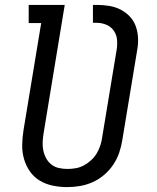

<svg xmlns="http://www.w3.org/2000/svg" viewBox="-20 -755 640 783"><path d="M254 8Q224 8 195 2Q166 -4 142 -18.5Q118 -33 102 -56Q86 -79 78 -106.5Q70 -134 70.5 -164Q71 -194 76 -225L148 -661H97V-735H244L158 -213Q155 -194 154 -176.5Q153 -159 156.5 -142Q160 -125 168 -110Q176 -95 189 -84.5Q202 -74 219.5 -70Q237 -66 255 -66Q272 -66 289 -69Q306 -72 322 -80.5Q338 -89 352 -102Q366 -115 375 -130.5Q384 -146 389.5 -163Q395 -180 397 -197L455 -548Q459 -569 457.5 -590.5Q456 -612 445 -628.5Q434 -645 415 -653.5Q396 -662 374 -662H359V-735H374Q400 -735 425 -731Q450 -727 471.5 -716Q493 -705 509.5 -687.5Q526 -670 534 -647Q542 -624 543 -599Q544 -574 539 -548L479 -185Q475 -159 466.5 -133.5Q458 -108 442.5 -84.5Q427 -61 405.5 -42.5Q384 -24 358.5 -12.5Q333 -1 306.5 3.5Q280 8 254 8Z"/></svg>

Font: Iosevka HT Extended
Style: Italic
Weight: 400
Width: 7
Italic angle: -9°
Monospace: yes
Designer: Belleve Invis
Foundry: Belleve Invis
Version: Version 32.3.0; ttfautohint (v1.8.4)